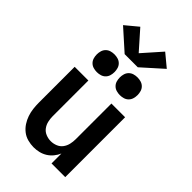

<svg xmlns="http://www.w3.org/2000/svg" viewBox="-289 -1075 1179 1179"><g transform="rotate(45 300.0 -485.5)"><path d="M252 8Q226 8 200 1Q174 -6 153.5 -22Q133 -38 118.5 -60Q104 -82 95.5 -107Q87 -132 84 -158Q81 -184 81 -210V-520H200V-210Q200 -188 205 -166.5Q210 -145 223 -127.5Q236 -110 257 -101.5Q278 -93 300 -93Q322 -93 343 -101.5Q364 -110 377 -127.5Q390 -145 395 -166.5Q400 -188 400 -210V-520H519V0H400V-86Q391 -65 376 -46.5Q361 -28 341 -15.5Q321 -3 298 2.5Q275 8 252 8ZM400 -593Q384 -593 369 -597.5Q354 -602 343 -613Q332 -624 327.5 -639Q323 -654 323 -670Q323 -686 327.5 -701Q332 -716 343 -727Q354 -738 369 -742.5Q384 -747 400 -747Q416 -747 431 -742.5Q446 -738 457 -727Q468 -716 472.5 -701Q477 -686 477 -670Q477 -654 472.5 -639Q468 -624 457 -613Q446 -602 431 -597.5Q416 -593 400 -593ZM200 -593Q184 -593 169 -597.5Q154 -602 143 -613Q132 -624 127.5 -639Q123 -654 123 -670Q123 -686 127.5 -701Q132 -716 143 -727Q154 -738 169 -742.5Q184 -747 200 -747Q216 -747 231 -742.5Q246 -738 257 -727Q268 -716 272.5 -701Q277 -686 277 -670Q277 -654 272.5 -639Q268 -624 257 -613Q246 -602 231 -597.5Q216 -593 200 -593ZM243 -792 110 -911 192 -979 300 -857 408 -979 490 -911 357 -792Z"/></g></svg>

Font: Zed Sans Extended
Style: Bold
Weight: 700
Width: 7
Designer: Belleve Invis
Foundry: Belleve Invis
Version: Version 1.0.0; ttfautohint (v1.8.4)